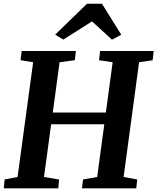

<svg xmlns="http://www.w3.org/2000/svg" viewBox="-22 -1019 851 1039"><path d="M-1.6 0 3.1 -47.8 73 -61.3 157.4 -682 89.3 -693.4 95.4 -743H388.6L383.2 -693.4L300.4 -682L263.6 -410H550.9L587.6 -682.3L513.9 -693L519.6 -743H809.7L804 -693L730.7 -682.3L646.9 -61.3L720.6 -47.8L715.4 0H421.6L427.4 -47.8L503.9 -61.3L542.4 -346.6H254.8L216.1 -61.3L297.5 -47.8L293.8 0ZM276.5 -831.4 448.8 -998.9H529.7L634.2 -831.1L584.1 -804.3Q557.2 -828.9 530.2 -853.8Q503.2 -878.8 475.8 -903.2Q437 -878.8 398.3 -854Q359.5 -829.3 320.7 -804.9Z"/></svg>

Font: Merriweather Light
Style: Italic
Weight: 300
Italic angle: -7.8°
Designer: Eben Sorkin
Foundry: Eben Sorkin
Version: Version 2.101